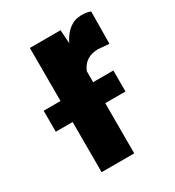

<svg xmlns="http://www.w3.org/2000/svg" viewBox="-137 -622 646 707"><g transform="rotate(-30 186.0 -269.0)"><path d="M351.1 -395 305.2 -398.9Q248.5 -398.9 228.5 -349.1V0H89.8V-528.3H220.2L224.1 -471.2Q256.8 -538.1 314.5 -538.1Q337.9 -538.1 352.5 -531.7ZM314.5 -213.4H18.1V-302.7H314.5Z"/></g></svg>

Font: Roboto Condensed
Style: Bold
Weight: 700
Designer: Google
Version: Version 2.134; 2016